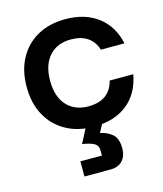

<svg xmlns="http://www.w3.org/2000/svg" viewBox="-110 -592 762 897"><g transform="rotate(-15 271.0 -143.5)"><path d="M290 10Q213.3 10 155.8 -22.1Q98.3 -54.2 66.2 -112.5Q34.2 -170.8 34.2 -250Q34.2 -329.2 65.8 -387.5Q97.5 -445.8 155 -477.9Q212.5 -510 290 -510Q385 -510 447.5 -462.5Q510 -415 528.3 -329.2H414.2Q401.7 -370 370.4 -390.8Q339.2 -411.7 290 -411.7Q224.2 -411.7 185.8 -369.2Q147.5 -326.7 147.5 -250Q147.5 -173.3 185.8 -130.8Q224.2 -88.3 290 -88.3Q393.3 -88.3 416.7 -179.2H530.8Q514.2 -88.3 451.7 -39.2Q389.2 10 290 10ZM186.7 223.3V150H290.8V126.7Q290.8 100 270.8 89.6Q250.8 79.2 215 74.2L266.7 -25H347.5L309.2 45.8Q344.2 52.5 367.9 73.3Q391.7 94.2 391.7 141.7Q391.7 177.5 371.7 200.4Q351.7 223.3 311.7 223.3Z"/></g></svg>

Font: Funnel Display Medium
Style: Regular
Weight: 500
Designer: NORD ID, Kristian Moeller
Foundry: Dicotype
Version: Version 1.000